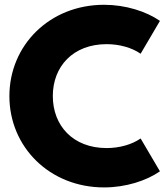

<svg xmlns="http://www.w3.org/2000/svg" viewBox="-20 -784 712 818"><path d="M423.6 14.5C515 14.5 603.2 -13.6 661.4 -54.1L579.1 -194.1C542.3 -168.2 488.6 -153.2 434.5 -153.2C290.9 -153.2 205 -248.6 205 -375C205 -500.5 290.9 -595.9 434.5 -595.9C488.6 -595.9 542.3 -580.9 579.1 -555L661.4 -695C603.2 -735.5 515 -763.6 423.6 -763.6C190.5 -763.6 20 -590.5 20 -374.5C20 -158.6 190.5 14.5 423.6 14.5Z"/></svg>

Font: Spartan MB ExtBd
Style: Regular
Weight: 800
Designer: Matt Bailey, Mirko Velimirovic
Foundry: Matt Bailey
Version: Version 1.005